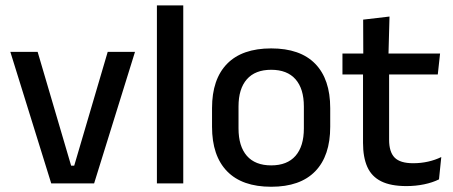

<svg xmlns="http://www.w3.org/2000/svg" viewBox="-20 -682 1683 714"><path d="M244.5 -66H256L380.5 -489H482L330 0H170.5L18.5 -489H120Z M661.5 0H563.5V-662H661.5Z M988.5 12.5Q880.5 12.5 824.5 -45Q768.5 -102.5 768.5 -210.5V-280Q768.5 -387.5 824.5 -444.8Q880.5 -502 988.5 -502Q1096.5 -502 1152.2 -444.8Q1208 -387.5 1208 -280V-210.5Q1208 -102.5 1152.2 -45Q1096.5 12.5 988.5 12.5ZM988.5 -67Q1048 -67 1079 -102.5Q1110 -138 1110 -204.5V-286Q1110 -352 1079 -387.2Q1048 -422.5 988.5 -422.5Q929 -422.5 898 -387.2Q867 -352 867 -286V-204.5Q867 -138 898 -102.5Q929 -67 988.5 -67Z M1491.5 10Q1433 10 1397.5 -7.8Q1362 -25.5 1346 -61.2Q1330 -97 1330 -150.5V-449.5H1427V-162Q1427 -117 1447.5 -96Q1468 -75 1516.5 -75Q1545.5 -75 1572 -81Q1598.5 -87 1621 -98L1612.5 -15Q1588.5 -3 1557 3.5Q1525.5 10 1491.5 10ZM1608 -405H1253.5V-483H1616.5ZM1424.5 -474.5H1331L1330.5 -609L1428.5 -620.5Z"/></svg>

Font: Anek Kannada Medium
Style: Regular
Weight: 500
Designer: Vaishnavi Murthy, Maithili Shingre (Kannada) & Yesha Goshar (Latin)
Foundry: Ek Type
Version: Version 1.003